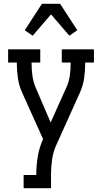

<svg xmlns="http://www.w3.org/2000/svg" viewBox="-20 -781 540 1016"><path d="M105 215V145H172V141Q172 94 180 46.5Q188 -1 208 -45L98 -289Q81 -326 75 -366Q69 -406 69 -447V-450H23V-520H193V-450H147V-447Q147 -413 151.5 -380.5Q156 -348 169 -317L248 -133L331 -318Q345 -348 349.5 -381Q354 -414 354 -447V-450H307V-520H477V-450H431V-447Q431 -406 425 -366Q419 -326 402 -289L279 -16Q262 21 256 61Q250 101 250 141V215ZM153 -592 111 -621 202 -761H298L389 -621L347 -592L250 -705Z"/></svg>

Font: Iosevka Curly Slab
Style: Regular
Weight: 400
Monospace: yes
Designer: Belleve Invis
Foundry: Belleve Invis
Version: Version 22.1.2; ttfautohint (v1.8.4)